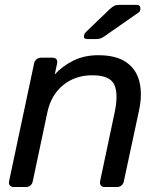

<svg xmlns="http://www.w3.org/2000/svg" viewBox="-20 -752 646 772"><path d="M35.2 0Q25 0 19.7 -6.4Q14.4 -12.7 16.4 -22.9L117.1 -497.1Q119.1 -507.3 127 -513.6Q135 -520 145.2 -520H191.8Q202 -520 206.8 -513.6Q211.6 -507.3 209.6 -497.1L200.1 -452.7Q231.3 -486.6 275.1 -508.3Q318.9 -530 375.2 -530Q447.4 -530 488 -501.5Q528.6 -473.1 540.8 -422.7Q553.1 -372.2 538.5 -305.4L477.9 -22.9Q475.9 -12.7 468.4 -6.4Q460.9 0 450.7 0H401.1Q390.9 0 385.7 -6.4Q380.4 -12.7 382.4 -22.9L441 -300.1Q456.8 -374.2 439.4 -411.8Q422.1 -449.3 351 -449.3Q282.3 -449.3 233.8 -409.7Q185.3 -370.1 170.4 -300.1L111.7 -22.9Q109.7 -12.7 102.3 -6.4Q94.8 0 84.6 0ZM330.3 -595Q314.3 -595 318.1 -611Q320.1 -618.2 326.1 -624L420.4 -714.3Q431.9 -724.9 439.5 -728.7Q447.1 -732.5 461.4 -732.5H529.6Q545.1 -732.5 544.6 -716.6Q544.4 -706.3 536.6 -701.3L400.3 -606.3Q390.3 -599.3 383.2 -597.2Q376 -595 364.9 -595Z"/></svg>

Font: Rubik Light
Style: Italic
Weight: 300
Italic angle: -12°
Designer: Hubert and Fischer
Foundry: Hubert and Fischer
Version: Version 2.300;gftools[0.9.30]